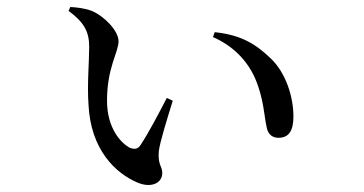

<svg xmlns="http://www.w3.org/2000/svg" viewBox="-20 -522 1040 549"><path d="M235 -388C235 -343 229 -282 233 -224C239 -92 312 -26 373 0C413 17 444 1 444 -27C444 -48 431 -49 434 -89C437 -115 457 -179 474 -234L457 -242C432 -194 405 -142 381 -106C373 -95 364 -95 352 -99C325 -113 286 -156 286 -234C286 -329 319 -373 319 -404C319 -434 278 -476 242 -491C224 -498 200 -501 181 -502L176 -491C222 -457 235 -430 235 -388ZM589 -416C646 -391 686 -350 709 -299C735 -239 735 -189 743 -156C747 -136 761 -128 776 -128C806 -128 819 -148 819 -189C819 -244 798 -314 753 -356C712 -395 671 -422 594 -430Z"/></svg>

Font: Noto Serif HK Medium
Style: Regular
Weight: 500
Designer: Ryoko NISHIZUKA 西塚涼子 (kana & ideographs); Frank Grießhammer (Latin, Greek & Cyrillic); Wenlong ZHANG 张文龙 (bopomofo); San
Foundry: Adobe
Version: Version 2.001;hotconv 1.1.0;makeotfexe 2.6.0